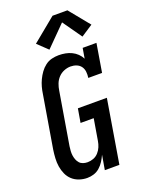

<svg xmlns="http://www.w3.org/2000/svg" viewBox="-179 -1061 867 1152"><g transform="rotate(-20 254.5 -485.0)"><path d="M172 8Q146 8 121 -0.5Q96 -9 77.5 -26Q59 -43 48.5 -66.5Q38 -90 34 -115.5Q30 -141 31.5 -168Q33 -195 37 -222L93 -556Q96 -578 102 -600Q108 -622 118 -643Q128 -664 142 -683.5Q156 -703 175 -717.5Q194 -732 216.5 -737.5Q239 -743 261 -743Q283 -743 304 -739Q325 -735 343.5 -726Q362 -717 377 -702.5Q392 -688 401 -670L412 -735H500L470 -554H382Q385 -573 383 -592.5Q381 -612 370.5 -626.5Q360 -641 342.5 -648Q325 -655 305 -655Q284 -655 263 -646.5Q242 -638 226.5 -621.5Q211 -605 203 -584Q195 -563 192 -542L136 -207Q134 -193 133 -178Q132 -163 134 -149Q136 -135 141 -122Q146 -109 155 -99Q164 -89 177.5 -84.5Q191 -80 206 -80Q225 -80 243.5 -87Q262 -94 275.5 -109Q289 -124 296.5 -142Q304 -160 307 -179L330 -316H246L261 -404H446L379 0H286L302 -93Q293 -73 281 -54Q269 -35 252 -20Q235 -5 214 1.5Q193 8 172 8ZM221 -793 157 -854 308 -978H403L509 -848L434 -799L348 -921Z"/></g></svg>

Font: Iosevka Curly Slab SmBdObl
Style: Regular
Weight: 600
Italic angle: -9°
Monospace: yes
Designer: Belleve Invis
Foundry: Belleve Invis
Version: Version 11.0.0; ttfautohint (v1.8.3)